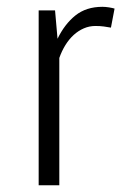

<svg xmlns="http://www.w3.org/2000/svg" viewBox="-20 -552 374 572"><path d="M310.5 -469.7Q300.3 -471.7 289.3 -473.1Q278.3 -474.6 264.2 -474.6Q246.1 -474.6 229.7 -467.5Q213.4 -460.4 199.7 -448Q186 -435.5 175 -418Q164.1 -400.4 156.7 -379.4V0H95.2V-521H144L151.4 -436.5Q172.4 -480 204.6 -505.9Q236.8 -531.7 285.2 -531.7Q293.9 -531.7 304.7 -530Q315.4 -528.3 321.3 -526.4Z"/></svg>

Font: Ufes Sans Light
Style: Regular
Weight: 200
Designer: Ricardo Esteves & Thais Bronze
Foundry: ProDesignUfes - Ricardo Esteves, Thais Bronze (This is a derivative work, based on Roboto family, by Christian Robertson
Version: Version 2.0